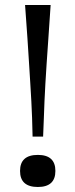

<svg xmlns="http://www.w3.org/2000/svg" viewBox="-20 -736 301 766"><path d="M110 -191Q109 -232 108 -266Q107 -300 105 -332.5Q103 -365 101 -401Q99 -437 96 -481.5Q93 -526 89.5 -583Q86 -640 80 -716H182Q177 -640 173 -583Q169 -526 166 -481.5Q163 -437 161 -401Q159 -365 157.5 -332.5Q156 -300 155 -266Q154 -232 152 -191ZM131 10Q60 10 60 -54Q60 -118 131 -118Q201 -118 201 -54Q201 10 131 10Z"/></svg>

Font: Ojuju SemiBold
Style: Regular
Weight: 600
Designer: Chisaokwu Joboson, Mirko Velimirovic
Foundry: Udi Foundry
Version: Version 1.000